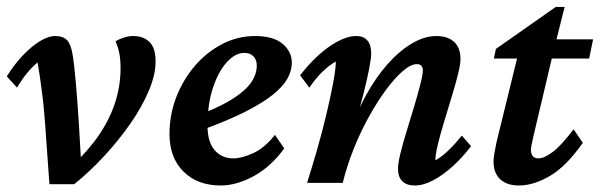

<svg xmlns="http://www.w3.org/2000/svg" viewBox="-22 -540 1771 567"><path d="M124 3.9 114.3 -129.9Q109.4 -209 102.5 -263.7Q95.7 -318.4 88.9 -355.5Q56.6 -329.1 28.3 -281.2L-2 -314.5Q21.5 -351.6 46.9 -377.9Q72.3 -404.3 96.7 -418.9Q121.1 -433.6 140.6 -433.6Q164.1 -433.6 175.8 -421.4Q187.5 -409.2 192.4 -378.9Q197.3 -350.6 202.1 -293.9Q207 -237.3 210.9 -174.8L217.8 -56.6L193.4 -52.7Q241.2 -97.7 272.5 -144.5Q303.7 -191.4 318.8 -239.7Q334 -288.1 334 -338.9Q334 -365.2 330.1 -383.8Q326.2 -402.3 319.3 -418Q330.1 -424.8 344.2 -429.2Q358.4 -433.6 371.1 -433.6Q401.4 -433.6 419.4 -416Q437.5 -398.4 437.5 -358.4Q437.5 -319.3 417.5 -272Q397.5 -224.6 363.3 -175.3Q329.1 -126 286.1 -79.6Q243.2 -33.2 197.3 3.9Z M629.9 7.8Q561.5 7.8 520 -33.2Q478.5 -74.2 478.5 -144.5Q478.5 -201.2 498.5 -252.9Q518.6 -304.7 553.2 -345.2Q587.9 -385.7 633.8 -409.7Q679.7 -433.6 731.4 -433.6Q785.2 -433.6 812.5 -410.6Q839.8 -387.7 839.8 -354.5Q839.8 -331.1 826.7 -307.6Q813.5 -284.2 783.7 -260.3Q753.9 -236.3 703.1 -210.4Q652.3 -184.6 577.1 -157.2V-205.1Q633.8 -227.5 668.9 -250.5Q704.1 -273.4 720.2 -297.4Q736.3 -321.3 736.3 -346.7Q736.3 -363.3 726.6 -373.5Q716.8 -383.8 699.2 -383.8Q672.9 -383.8 647.9 -356.4Q623 -329.1 606.9 -280.8Q590.8 -232.4 590.8 -168.9Q590.8 -121.1 611.8 -96.7Q632.8 -72.3 667 -72.3Q691.4 -72.3 725.1 -87.4Q758.8 -102.5 790 -141.6L817.4 -101.6Q777.3 -46.9 726.6 -19.5Q675.8 7.8 629.9 7.8Z M1203.1 7.8Q1178.7 7.8 1166 -4.9Q1153.3 -17.6 1153.3 -42Q1153.3 -57.6 1160.6 -87.4Q1168 -117.2 1179.2 -153.8Q1190.4 -190.4 1201.2 -226.1Q1211.9 -261.7 1219.2 -290.5Q1226.6 -319.3 1226.6 -332Q1226.6 -350.6 1209 -350.6Q1191.4 -350.6 1167.5 -330.1Q1143.6 -309.6 1117.7 -274.4Q1091.8 -239.3 1066.9 -194.3Q1042 -149.4 1022 -99.1Q1002 -48.8 990.2 0H884.8Q899.4 -45.9 914.6 -98.6Q929.7 -151.4 941.9 -202.6Q954.1 -253.9 961.9 -295.4Q969.7 -336.9 969.7 -358.4Q949.2 -346.7 930.2 -328.1Q911.1 -309.6 891.6 -281.2L864.3 -317.4Q888.7 -349.6 917.5 -376Q946.3 -402.3 975.6 -418Q1004.9 -433.6 1030.3 -433.6Q1051.8 -433.6 1063 -420.4Q1074.2 -407.2 1074.2 -382.8Q1074.2 -369.1 1068.4 -337.9Q1062.5 -306.6 1050.3 -258.8Q1038.1 -210.9 1017.6 -143.6H1008.8Q1029.3 -205.1 1058.6 -258.3Q1087.9 -311.5 1122.6 -350.6Q1157.2 -389.6 1194.3 -411.6Q1231.4 -433.6 1266.6 -433.6Q1299.8 -433.6 1318.8 -416.5Q1337.9 -399.4 1337.9 -365.2Q1337.9 -350.6 1330.6 -320.8Q1323.2 -291 1312 -254.4Q1300.8 -217.8 1289.6 -180.7Q1278.3 -143.6 1271 -113.3Q1263.7 -83 1263.7 -66.4Q1284.2 -78.1 1303.2 -96.7Q1322.3 -115.2 1341.8 -139.6L1369.1 -108.4Q1344.7 -76.2 1315.9 -49.8Q1287.1 -23.4 1257.8 -7.8Q1228.5 7.8 1203.1 7.8Z M1699.2 -118.2Q1650.4 -48.8 1602.1 -20.5Q1553.7 7.8 1510.7 7.8Q1474.6 7.8 1455.1 -10.7Q1435.5 -29.3 1435.5 -62.5Q1435.5 -73.2 1438 -87.4Q1440.4 -101.6 1444.3 -120.1L1504.9 -367.2H1436.5L1442.4 -395.5L1619.1 -519.5H1645.5L1613.3 -391.6L1553.7 -139.6Q1549.8 -122.1 1547.9 -112.8Q1545.9 -103.5 1545.9 -97.7Q1545.9 -72.3 1568.4 -72.3Q1585 -72.3 1610.4 -91.3Q1635.7 -110.4 1671.9 -158.2ZM1559.6 -367.2 1571.3 -423.8H1729.5L1717.8 -367.2Z"/></svg>

Font: Crimson Pro SemiBold
Style: Italic
Weight: 600
Italic angle: -12°
Designer: Jacques Le Bailly
Foundry: Baron von Fonthausen
Version: Version 1.003